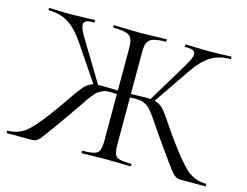

<svg xmlns="http://www.w3.org/2000/svg" viewBox="-88 -767 1168 909"><g transform="rotate(15 495.5 -312.5)"><path d="M982 -12Q984 -12 984 -6Q984 0 982 0H855Q837 0 818 -22Q799 -44 712 -168Q700 -185 681 -213Q662 -241 656 -250Q650 -259 637 -275.5Q624 -292 618 -296Q612 -300 600 -306.5Q588 -313 577 -314Q566 -315 550 -315Q547 -315 539.5 -314.5Q532 -314 528 -314V-81Q528 -37 543 -24.5Q558 -12 614 -12Q617 -12 617 -6Q617 0 614 0Q600 0 559.5 -1Q519 -2 494 -2Q470 -2 430 -1Q390 0 376 0Q374 0 374 -6Q374 -12 376 -12Q431 -12 447.5 -24.5Q464 -37 464 -81V-313Q446 -315 440 -315Q424 -315 413 -314Q402 -313 390 -306.5Q378 -300 372 -296Q366 -292 353 -276Q340 -260 334 -251Q328 -242 309 -214Q290 -186 278 -169Q188 -41 171 -20.5Q154 0 136 0H9Q7 0 7 -6Q7 -12 9 -12Q67 -13 107.5 -50.5Q148 -88 219 -188Q232 -206 248.5 -230.5Q265 -255 272.5 -265.5Q280 -276 291 -290Q302 -304 309 -310Q316 -316 325 -321.5Q334 -327 345 -329L229 -501Q187 -563 146.5 -588Q106 -613 50 -613Q48 -613 48 -619Q48 -625 50 -625Q61 -625 94 -623.5Q127 -622 156 -622Q185 -622 222.5 -623.5Q260 -625 273 -625Q275 -625 275 -619Q275 -613 273 -613Q255 -613 244 -611Q233 -609 227.5 -603Q222 -597 222 -589.5Q222 -582 227.5 -568Q233 -554 242 -538.5Q251 -523 266 -499L367 -332Q374 -333 389 -333Q400 -333 464 -331V-544Q464 -586 444.5 -599.5Q425 -613 368 -613Q365 -613 365 -619Q365 -625 368 -625Q382 -625 426 -623.5Q470 -622 494 -622Q519 -622 564.5 -623.5Q610 -625 624 -625Q626 -625 626 -619Q626 -613 624 -613Q568 -613 548 -598.5Q528 -584 528 -542V-331Q590 -333 602 -333Q617 -333 624 -332L724 -498Q747 -535 757 -554.5Q767 -574 768 -588.5Q769 -603 757 -608Q745 -613 718 -613Q716 -613 716 -619Q716 -625 718 -625Q731 -625 768 -623.5Q805 -622 835 -622Q864 -622 896.5 -623.5Q929 -625 941 -625Q943 -625 943 -619Q943 -613 941 -613Q885 -613 844.5 -588Q804 -563 762 -501L645 -329Q656 -327 665.5 -321.5Q675 -316 682 -310Q689 -304 699.5 -290.5Q710 -277 717.5 -266Q725 -255 741.5 -230.5Q758 -206 771 -188Q843 -87 883.5 -50Q924 -13 982 -12Z"/></g></svg>

Font: Cormorant Infant
Style: Regular
Weight: 400
Designer: Christian Thalmann (Catharsis Fonts)
Version: Version 1.000;PS 002.000;hotconv 1.0.88;makeotf.lib2.5.64775